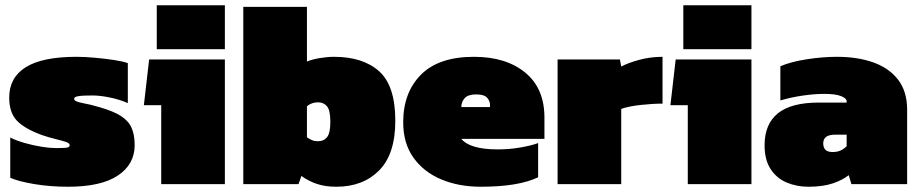

<svg xmlns="http://www.w3.org/2000/svg" viewBox="-20 -700 3499 730"><path d="M239 10Q171 10 111 0Q51 -10 19 -24V-177Q43 -165 75 -156Q107 -147 138.5 -142Q170 -137 191 -137Q214 -137 229.5 -138Q245 -139 245 -148Q245 -156 229 -161Q213 -166 188.5 -172Q164 -178 138 -187Q73 -211 44 -241.5Q15 -272 15 -329Q15 -405 78 -444.5Q141 -484 271 -484Q303 -484 341 -480.5Q379 -477 412.5 -472Q446 -467 466 -460V-308Q434 -322 397 -329.5Q360 -337 332 -337Q318 -337 301.5 -336.5Q285 -336 273.5 -333.5Q262 -331 262 -324Q262 -314 292.5 -308.5Q323 -303 360 -292Q412 -277 440.5 -258.5Q469 -240 480.5 -213.5Q492 -187 492 -148Q492 -75 428 -32.5Q364 10 239 10Z M576 -513V-680H835V-513ZM593 0V-300H527L547 -474H835V0Z M1259 10Q1216 10 1184 -1Q1152 -12 1126 -31L1115 0H905V-674H1147V-466Q1166 -474 1195 -479Q1224 -484 1250 -484Q1360 -484 1421.5 -429Q1483 -374 1483 -241Q1483 -114 1421.5 -52Q1360 10 1259 10ZM1189 -163Q1211 -163 1223.5 -178.5Q1236 -194 1236 -237Q1236 -280 1223.5 -295.5Q1211 -311 1189 -311Q1165 -311 1147 -296V-178Q1157 -171 1166.5 -167Q1176 -163 1189 -163Z M1808 10Q1724 10 1657.5 -18Q1591 -46 1552 -100.5Q1513 -155 1513 -235Q1513 -348 1580.5 -416Q1648 -484 1782 -484Q1904 -484 1977 -424Q2050 -364 2050 -253V-172H1734Q1749 -153 1783.5 -142.5Q1818 -132 1873 -132Q1918 -132 1960 -139.5Q2002 -147 2026 -156V-26Q1951 10 1808 10ZM1734 -293H1843V-302Q1843 -316 1832 -328.5Q1821 -341 1790 -341Q1760 -341 1747 -327Q1734 -313 1734 -293Z M2100 0V-474H2337L2342 -447Q2368 -461 2410.5 -472.5Q2453 -484 2499 -484V-306Q2462 -306 2416 -301Q2370 -296 2342 -286V0Z M2578 -513V-680H2837V-513ZM2595 0V-300H2529L2549 -474H2837V0Z M3054 10Q3009 10 2971 -6Q2933 -22 2910 -57Q2887 -92 2887 -148Q2887 -228 2937.5 -269Q2988 -310 3093 -310H3199V-315Q3199 -326 3178 -334.5Q3157 -343 3114 -343Q3076 -343 3031.5 -336.5Q2987 -330 2947 -318V-448Q2986 -465 3046.5 -474.5Q3107 -484 3162 -484Q3241 -484 3301 -462.5Q3361 -441 3395 -396.5Q3429 -352 3429 -283V0H3217L3207 -34Q3183 -15 3145.5 -2.5Q3108 10 3054 10ZM3145 -122Q3164 -122 3176.5 -128Q3189 -134 3199 -144V-188H3155Q3110 -188 3110 -155Q3110 -122 3145 -122Z"/></svg>

Font: Boz Display
Style: Regular
Weight: 900
Version: Version 2.000; ttfautohint (v1.8.3)